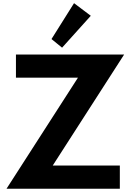

<svg xmlns="http://www.w3.org/2000/svg" viewBox="-20 -1160 812 1180"><path d="M538 -1063 435 -1140.5 296.5 -920 361.5 -867ZM716.5 0V-142.5H304L743 -825H78V-682.5H459L20 0Z"/></svg>

Font: Spartan
Style: Bold
Weight: 700
Designer: Matt Bailey, Mirko Velimirovic
Foundry: Matt Bailey
Version: Version 1.003